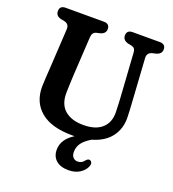

<svg xmlns="http://www.w3.org/2000/svg" viewBox="-161 -823 1053 1167"><g transform="rotate(20 365.0 -239.0)"><path d="M562 -300 543.5 -583Q542.5 -601.5 535.8 -609.8Q529 -618 515.5 -621L493 -625.5Q458 -635 458 -665Q458 -700 495.5 -700H671.5Q709 -700 709 -665Q709 -636 674 -626L652 -621Q617.5 -612 620.5 -577L638 -300.5Q640 -275 641 -251Q642 -227 643 -201Q644.5 -129.5 604.8 -76.5Q565 -23.5 485 -0.5Q446.5 22 427.5 47.2Q408.5 72.5 408.5 105.5Q408.5 129.5 420.2 141.5Q432 153.5 449.5 153.5Q476.5 153.5 493 130Q505.5 116 517.5 119Q524.5 121 529.5 130Q534.5 139 528.5 154.5Q519.5 181 489.5 201.5Q459.5 222 415 222Q362.5 222 334.2 196.8Q306 171.5 306 129Q306 61 380 15Q371 15 362.5 15Q229.5 15 160 -42.8Q90.5 -100.5 91.5 -203Q92 -224.5 94.2 -262.2Q96.5 -300 98.5 -328.5L113 -580Q114.5 -613.5 82.5 -621L59.5 -625.5Q24.5 -634 24.5 -665Q24.5 -700 62 -700H309.5Q347 -700 347 -665Q347 -635.5 312 -626L290 -621Q263.5 -614.5 262 -581.5L247 -325Q245.5 -292.5 244.5 -266.2Q243.5 -240 243 -219Q241.5 -142.5 285 -104.8Q328.5 -67 406 -67Q485 -67 526.2 -104.5Q567.5 -142 566 -208Q565 -240 564 -260.2Q563 -280.5 562 -300Z"/></g></svg>

Font: Fraunces 72pt S100 SemiBold
Style: Regular
Weight: 600
Version: Version 1.000; ttfautohint (v1.8.3)